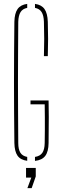

<svg xmlns="http://www.w3.org/2000/svg" viewBox="-20 -824 312 988"><path d="M120 3.5Q85.5 -1 70.2 -22.8Q55 -44.5 54 -88Q53 -171.5 52.5 -248.5Q52 -325.5 52 -400Q52 -474.5 52.5 -551.5Q53 -628.5 54 -712Q55 -755.5 70.5 -777.5Q86 -799.5 120 -804V-783.5Q96.5 -779 85.8 -761.8Q75 -744.5 74 -712Q73.5 -628.5 73 -551.5Q72.5 -474.5 72.5 -400Q72.5 -325.5 73 -248.5Q73.5 -171.5 74 -88Q74 -55.5 84.8 -38.2Q95.5 -21 120 -16.5ZM160 4V-16.5Q186 -20.5 197.8 -37.5Q209.5 -54.5 210 -88Q210.5 -123.5 210.8 -155.5Q211 -187.5 210.8 -219.5Q210.5 -251.5 210 -287H137V-307H230Q231 -272.5 231 -222Q231 -171.5 230 -88Q229.5 -44 213 -22Q196.5 0 160 4ZM206 -535Q207.5 -582.5 207.5 -623.8Q207.5 -665 206 -712Q205 -744.5 194.2 -761.8Q183.5 -779 160 -783.5V-804Q193.5 -799.5 209 -777.5Q224.5 -755.5 226 -712Q227.5 -665 227.5 -623.8Q227.5 -582.5 226 -535ZM121 144 141 90H114V40H164V84L143 144Z"/></svg>

Font: Big Shoulders Stencil Display Thin Thin
Style: Regular
Weight: 250
Version: Version 2.001